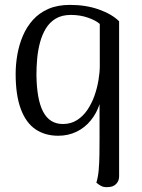

<svg xmlns="http://www.w3.org/2000/svg" viewBox="-20 -541 580 785"><path d="M420 224Q403 225 392 218.5Q381 212 374 206Q381 183 383.5 154.5Q386 126 386.5 93Q387 60 387 25V-115Q375 -78 351 -48.5Q327 -19 293 -2.5Q259 14 218 14Q164 14 125 -12.5Q86 -39 65 -95.5Q44 -152 44 -239Q44 -278 51 -318Q58 -358 73.5 -394.5Q89 -431 114.5 -459.5Q140 -488 177.5 -504.5Q215 -521 266 -521Q332 -521 385 -502Q438 -483 467 -454V180Q467 199 454.5 211.5Q442 224 420 224ZM237 -34Q270 -34 295 -50Q320 -66 337.5 -92Q355 -118 366 -149Q377 -180 382.5 -212.5Q388 -245 388 -271V-443Q373 -457 340.5 -468.5Q308 -480 270 -480Q233 -480 208 -465Q183 -450 167.5 -424.5Q152 -399 143.5 -367Q135 -335 132 -301Q129 -267 129 -236Q130 -134 156.5 -84Q183 -34 237 -34Z"/></svg>

Font: Arima
Style: Regular
Weight: 400
Designer: Joana Correia and Natanael Gama
Foundry: NDISCOVER
Version: Version 1.101;gftools[0.9.23]